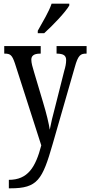

<svg xmlns="http://www.w3.org/2000/svg" viewBox="-20 -786 490 1042"><path d="M185 -619V-606H220C268 -649 336 -721 356 -756V-766H260C245 -721 213 -670 185 -619ZM28 190V236H37C184 236 210 190 266 -5L386 -422C404 -487 417 -495 448 -495H450V-536H287V-495H290C323 -494 339 -486 339 -460C339 -441 335 -423 329 -403L279 -205C266 -157 257 -119 250 -82C245 -116 233 -167 213 -233L165 -394C156 -423 150 -445 150 -462C150 -481 161 -495 198 -495H201V-536H3V-495H6C37 -495 46 -486 61 -442L204 3C173 122 131 190 28 190Z"/></svg>

Font: Noto Serif Armenian ExtraCondensed
Style: Regular
Weight: 400
Width: 2
Designer: Monotype Design Team
Foundry: Monotype Imaging Inc.
Version: Version 2.008